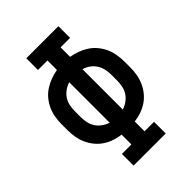

<svg xmlns="http://www.w3.org/2000/svg" viewBox="-215 -832 930 930"><g transform="rotate(-45 250.0 -367.5)"><path d="M140 0V-80H205V-147Q181 -150 157.5 -158Q134 -166 114 -179.5Q94 -193 78.5 -212Q63 -231 53 -253.5Q43 -276 39 -300Q35 -324 35 -348V-387Q35 -411 39 -435.5Q43 -460 53 -482Q63 -504 78.5 -523Q94 -542 114.5 -555.5Q135 -569 158 -577.5Q181 -586 205 -590V-655H140V-735H360V-655H295V-590Q319 -586 342 -577.5Q365 -569 385.5 -555.5Q406 -542 421.5 -523Q437 -504 447 -482Q457 -460 461 -435.5Q465 -411 465 -387V-348Q465 -324 461 -300Q457 -276 447 -253.5Q437 -231 421.5 -212Q406 -193 386 -179.5Q366 -166 342.5 -158Q319 -150 295 -147V-80H360V0ZM205 -229V-506Q186 -500 170 -488.5Q154 -477 143.5 -461Q133 -445 129 -425.5Q125 -406 125 -387V-348Q125 -329 129 -309.5Q133 -290 143.5 -274Q154 -258 170 -246.5Q186 -235 205 -229ZM295 -229Q314 -235 330 -246.5Q346 -258 356.5 -274Q367 -290 371 -309.5Q375 -329 375 -348V-387Q375 -406 371 -425Q367 -444 356.5 -460.5Q346 -477 330 -488.5Q314 -500 295 -505Z"/></g></svg>

Font: Iosevka Slab Medium
Style: Regular
Weight: 500
Monospace: yes
Designer: Belleve Invis
Foundry: Belleve Invis
Version: Version 11.1.1; ttfautohint (v1.8.3)